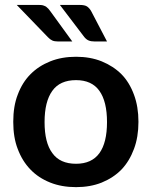

<svg xmlns="http://www.w3.org/2000/svg" viewBox="-20 -751 614 778"><path d="M288.1 -521Q345.7 -521 392.1 -502.4Q439.5 -482.9 472.2 -450.2Q504.4 -417.5 522.9 -367.2Q541 -318.8 541 -257.3Q541 -195.8 522.9 -147.5Q504.4 -97.7 472.2 -64Q439.9 -30.8 392.1 -11.2Q345.7 7.3 288.1 7.3Q230 7.3 183.6 -11.2Q135.7 -30.3 103.5 -64Q70.3 -98.1 51.8 -147.5Q33.7 -193.8 33.7 -257.3Q33.7 -320.8 51.8 -367.2Q70.3 -417 103.5 -450.2Q136.2 -483.4 183.6 -502.4Q230 -521 288.1 -521ZM288.1 -87.4Q351.6 -87.4 382.8 -130.4Q413.6 -172.9 413.6 -256.3Q413.6 -339.8 382.8 -382.8Q352.1 -426.3 288.1 -426.3Q222.7 -426.3 191.9 -382.8Q160.6 -339.4 160.6 -256.3Q160.6 -172.9 191.9 -130.9Q222.7 -87.4 288.1 -87.4ZM222.7 -731H302.7Q323.7 -731 333 -724.6Q343.3 -717.3 350.1 -704.6L413.6 -583H362.8Q348.6 -583 339.4 -586.9Q330.6 -590.3 321.8 -600.6ZM47.9 -731H137.2Q147.5 -731 153.8 -729.5Q163.6 -726.1 166.5 -724.1Q169.9 -721.7 175.8 -715.8Q176.8 -714.4 179.9 -710.7Q183.1 -707 184.6 -704.6L272.9 -583H214.4Q200.7 -583 191.9 -586.9Q183.1 -590.8 173.8 -600.6Z"/></svg>

Font: Lato-SemiBold
Style: Bold
Weight: 500
Designer: Lukasz Dziedzic with Adam Twardoch and Botio Nikoltchev
Foundry: tyPoland Lukasz Dziedzic
Version: ""